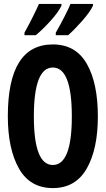

<svg xmlns="http://www.w3.org/2000/svg" viewBox="-20 -953 540 981"><path d="M328 -773Q360 -801 400.5 -847Q441 -893 455 -924V-933H340Q332 -912 311 -871Q290 -830 265 -786V-773ZM163 -773Q202 -806 240.5 -849Q279 -892 294 -924V-933H179Q170 -912 150 -871.5Q130 -831 105 -786V-773ZM480 -358Q480 -528 423.5 -627Q367 -726 250 -726Q20 -726 20 -359Q20 -193 76.5 -92.5Q133 8 250 8Q366 8 423 -91.5Q480 -191 480 -358ZM153 -358Q153 -608 250 -608Q347 -608 347 -358Q347 -110 250 -110Q153 -110 153 -358Z"/></svg>

Font: Noto Sans Mono UI Condensed
Style: Bold
Weight: 700
Width: 3
Designer: Monotype Design team
Foundry: Monotype Imaging Inc.
Version: 1.000